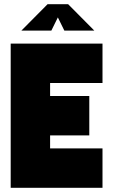

<svg xmlns="http://www.w3.org/2000/svg" viewBox="-20 -896 540 916"><path d="M82 -750 207 -876H305L430 -750H287L256 -813L225 -750ZM469 0H31V-688H469V-500H219V-438H406V-250H219V-188H469Z"/></svg>

Font: CostaRica
Style: Normal
Weight: 900
Version: Version 1.3